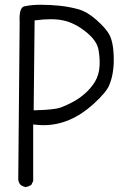

<svg xmlns="http://www.w3.org/2000/svg" viewBox="-20 -773 540 791"><path d="M122.6 -689Q160.6 -693.8 188.7 -693.8Q216.8 -693.8 239.7 -689Q285.6 -679.7 331.1 -644Q377.4 -608.4 385.3 -570.3Q390.6 -542.5 390.6 -515.6Q390.6 -508.3 390.1 -500.5Q388.2 -465.3 371.6 -437Q355 -409.7 329.8 -387.5Q304.7 -365.2 276.4 -351.1Q254.4 -338.9 230 -330.1Q204.6 -320.8 127 -318.8H118.7ZM116.7 -260.3 126 -259.3Q143.1 -257.3 159.2 -257.3Q269 -257.3 364.7 -344.2Q418 -392.6 429.7 -421.4Q448.7 -466.3 448.7 -525.9Q448.7 -596.2 430.2 -630.9Q416 -656.7 377.4 -690.9Q338.9 -725.1 301 -735.4Q263.2 -745.6 224.1 -749.5Q185.1 -753.4 147.7 -753.4Q110.4 -753.4 81.1 -747.1Q60.5 -743.2 60.5 -694.8Q60.5 -688 61 -679.7L55.2 -33.7Q56.6 -21 64.5 -11.7Q73.7 -4.4 85.9 -2.4Q98.1 -4.4 108.9 -11.2L116.7 -27.3Z"/></svg>

Font: NaikaiFont
Style: Light
Weight: 300
Version: Version 1.89